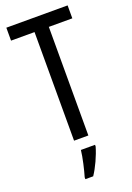

<svg xmlns="http://www.w3.org/2000/svg" viewBox="-174 -777 729 1060"><g transform="rotate(-20 190.5 -246.5)"><path d="M232 0V-638H370V-714H10V-638H148V0ZM249 71V61H166C162 101 145 174 134 210V221H180C207 181 235 120 249 71Z"/></g></svg>

Font: Noto Sans Gujarati ExtraCondensed
Style: Regular
Weight: 400
Width: 2
Designer: Jelle Bosma - Monotype Design Team, Universal Thirst
Foundry: Monotype Imaging Inc.
Version: Version 2.106